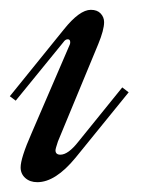

<svg xmlns="http://www.w3.org/2000/svg" viewBox="-77 -371 312 391"><path d="M65 -280Q66 -282 66 -285Q66 -291 61 -291Q56 -291 52 -285L-45 -166L-57 -175L53 -311Q85 -351 108 -351Q121 -351 128 -343.5Q135 -336 135 -326Q135 -310 123 -281L41 -83Q36 -68 36 -65Q36 -56 46 -56Q62 -56 83 -83L172 -193L185 -183L77 -50Q36 0 -1 0Q-16 0 -25.5 -8.5Q-35 -17 -35 -30Q-35 -49 -13 -99Z"/></svg>

Font: Dynalight
Style: Regular
Weight: 400
Designer: Astigmatic (AOETI)
Foundry: Astigmatic (AOETI)
Version: Version 1.000